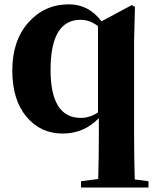

<svg xmlns="http://www.w3.org/2000/svg" viewBox="-20 -583 695 862"><path d="M419.9 -78.1V-465.8Q382.8 -494.1 341.8 -494.1Q207 -494.1 207 -269.5Q207 -53.7 342.8 -53.7Q382.8 -53.7 419.9 -78.1ZM585 222.7 646.5 230.5V258.8H343.8V230.5L420.9 220.7Q423.8 121.1 423.8 22.5V-52.7Q357.4 16.6 260.7 16.6Q162.1 16.6 98.6 -59.1Q35.2 -134.8 35.2 -266.6Q35.2 -400.4 107.4 -481.9Q179.7 -563.5 289.1 -563.5Q378.9 -563.5 435.5 -487.3L572.3 -560.5L585.9 -551.8L582 -398.4V22.5Q582 121.1 585 222.7Z"/></svg>

Font: Bpmf Zihi Serif Heavy
Style: Heavy
Weight: 900
Foundry: But Ko
Version: Version 1.320